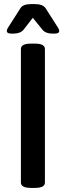

<svg xmlns="http://www.w3.org/2000/svg" viewBox="-20 -915 322 937"><path d="M149.9 -895Q189.5 -895 203.1 -874L263.2 -779.8Q269 -771 269 -764.2Q269 -751 247.1 -751H235.8Q203.6 -751 188 -769L140.1 -828.1L94.2 -769Q78.6 -751 44.9 -751H35.2Q13.2 -751 13.2 -764.2Q13.2 -771 19 -779.8L79.1 -874Q91.3 -895 130.9 -895ZM150.9 -702.1Q199.2 -702.1 199.2 -675.8V-23.9Q199.2 2 150.9 2H130.9Q82 2 82 -23.9V-675.8Q82 -702.1 130.9 -702.1Z"/></svg>

Font: Asap Symbol
Style: Regular
Weight: 900
Designer: Tania Quindós, Elena González Miranda, Marcela Romero, Pablo Cosgaya
Foundry: Omnibus-Type
Version: Version 1.000;PS 001.000;hotconv 1.0.70;makeotf.lib2.5.58329